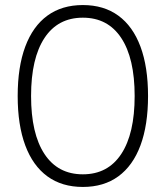

<svg xmlns="http://www.w3.org/2000/svg" viewBox="-20 -730 656 760"><path d="M50 -350Q50 -465 80 -545.5Q110 -626 167.5 -668Q225 -710 308 -710Q391 -710 448.5 -668Q506 -626 536 -545.5Q566 -465 566 -350Q566 -235 536 -154.5Q506 -74 448.5 -32Q391 10 308 10Q225 10 167.5 -32Q110 -74 80 -154.5Q50 -235 50 -350ZM513 -350Q513 -499 460 -579.5Q407 -660 308 -660Q209 -660 156 -579.5Q103 -499 103 -350Q103 -201 156 -120.5Q209 -40 308 -40Q407 -40 460 -120.5Q513 -201 513 -350Z"/></svg>

Font: Mach ExtraLight
Style: Regular
Weight: 250
Version: Version 1.002